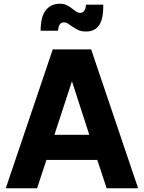

<svg xmlns="http://www.w3.org/2000/svg" viewBox="-20 -1010 772 1030"><path d="M263 -745H469L721 0H552L502 -152H229L179 0H11ZM459 -287 366 -574 272 -287ZM362 -871Q349 -881 341 -885.5Q333 -890 323 -890Q307 -890 300 -878Q293 -866 291 -845H198Q198 -921 226 -955.5Q254 -990 300 -990Q323 -990 339 -982Q355 -974 372 -960Q385 -950 393 -945.5Q401 -941 411 -941Q425 -941 433 -954Q441 -967 441 -985H534Q535 -908 511.5 -874.5Q488 -841 443 -841Q417 -841 400.5 -848.5Q384 -856 362 -871Z"/></svg>

Font: Evergrow Sans 
Style: ExtraBold
Weight: 800
Foundry: 10Web
Version: Version 1.000